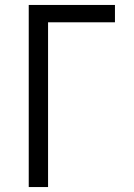

<svg xmlns="http://www.w3.org/2000/svg" viewBox="-20 -755 540 775"><path d="M96 0V-735H444V-665H174V0Z"/></svg>

Font: Iosevka Algr
Style: Regular
Weight: 400
Monospace: yes
Designer: Belleve Invis
Foundry: Belleve Invis
Version: Version 26.0.2; ttfautohint (v1.8.3)